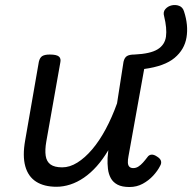

<svg xmlns="http://www.w3.org/2000/svg" viewBox="-20 -734 771 771"><path d="M207 16Q157 16 125 -4.5Q93 -25 81.5 -66.5Q70 -108 81 -170L136 -486Q140 -503 150 -509Q160 -515 180 -515Q207 -515 216.5 -507Q226 -499 222 -482L166 -166Q160 -132 163.5 -108.5Q167 -85 183 -73.5Q199 -62 230 -62Q260 -62 290.5 -81Q321 -100 350 -134Q379 -168 404.5 -215.5Q430 -263 450 -319L476 -486Q480 -503 490 -509Q500 -515 520 -515Q584 -518 613 -536Q642 -554 646.5 -587Q651 -620 639 -669Q634 -686 644 -697.5Q654 -709 669.5 -712.5Q685 -716 699.5 -710.5Q714 -705 719 -688Q737 -633 729 -584Q721 -535 681 -501.5Q641 -468 559 -457L496 -107Q493 -92 493.5 -81Q494 -70 499.5 -64.5Q505 -59 515 -59Q526 -59 535.5 -65Q545 -71 554 -81Q563 -91 572 -103Q578 -112 588 -113Q598 -114 611 -105Q624 -97 626.5 -87.5Q629 -78 623 -68Q613 -48 595 -28.5Q577 -9 553 4Q529 17 500 17Q470 17 452 7.5Q434 -2 425 -18.5Q416 -35 413.5 -56Q411 -77 412 -100L415 -131Q393 -94 368.5 -66.5Q344 -39 317 -20.5Q290 -2 262 7Q234 16 207 16Z"/></svg>

Font: Playwrite ZA
Style: Regular
Weight: 400
Designer: Veronika Burian, José Scaglione
Foundry: TypeTogether
Version: Version 1.002